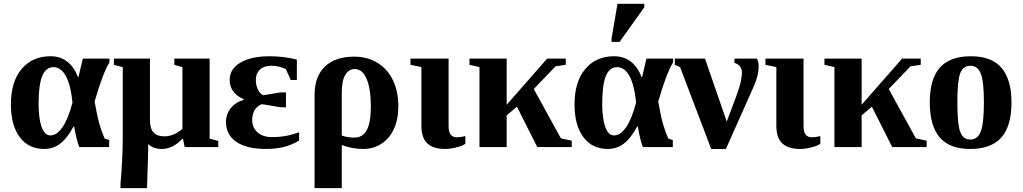

<svg xmlns="http://www.w3.org/2000/svg" viewBox="-20 -763 5305 996"><path d="M209 9.8Q128.4 9.8 82.5 -51.5Q36.6 -112.8 36.6 -221.2Q36.6 -339.4 92.3 -405.3Q147.9 -471.2 241.2 -471.2Q341.8 -471.2 384.3 -363.8H387.2L409.7 -459H547.9V-439.5Q512.7 -382.8 470.7 -235.8Q483.9 -161.6 495.4 -120.8Q506.8 -80.1 522.9 -43.9L546.4 -36.6V0H391.1Q376 -40 364.7 -106.9H361.8Q327.1 -43.9 291.3 -17.1Q255.4 9.8 209 9.8ZM257.3 -414.6Q217.8 -414.6 199 -368.4Q180.2 -322.3 180.2 -224.6Q180.2 -147.9 196 -104.2Q211.9 -60.5 241.7 -60.5Q274.9 -60.5 304.4 -103.5Q334 -146.5 356 -231.4Q347.2 -320.8 322 -367.7Q296.9 -414.6 257.3 -414.6Z M928.7 -44.9Q897.9 -14.2 872.3 -2.2Q846.7 9.8 819.3 9.8Q775.4 9.8 749 -15.6Q749 38.1 742.7 212.9H605V190.9Q616.7 64 616.7 -50.3V-414.6L570.8 -426.8V-459H757.8V-140.6Q757.8 -96.2 776.4 -75.9Q794.9 -55.7 833.5 -55.7Q879.9 -55.7 926.3 -94.2V-414.6L884.3 -426.8V-459H1067.4V-43.9L1112.3 -31.7V0H938Z M1531.7 -34.2Q1462.4 9.8 1360.8 9.8Q1260.3 9.8 1206.3 -26.9Q1152.3 -63.5 1152.3 -130.9Q1152.3 -170.4 1176.8 -201.4Q1201.2 -232.4 1244.1 -245.1V-248.5Q1171.4 -279.8 1171.4 -349.1Q1171.4 -405.3 1227.3 -438.2Q1283.2 -471.2 1378.9 -471.2Q1453.6 -471.2 1520 -453.6V-348.1H1488.3L1462.9 -404.3Q1430.2 -421.9 1386.2 -421.9Q1349.6 -421.9 1328.4 -401.9Q1307.1 -381.8 1307.1 -349.1Q1307.1 -320.8 1317.4 -299.6Q1327.6 -278.3 1344.7 -269L1397 -277.3Q1432.6 -283.7 1438.5 -283.7H1463.4V-206.5H1438.5Q1431.6 -206.5 1395.5 -213.4Q1353 -221.2 1336.4 -222.2Q1312.5 -211.9 1300.3 -190.7Q1288.1 -169.4 1288.1 -140.6Q1288.1 -101.6 1315.7 -76.7Q1343.3 -51.8 1390.1 -51.8Q1455.1 -51.8 1503.4 -67.9L1531.7 -76.7Z M1611.8 -270.5Q1611.8 -366.2 1665.5 -417.7Q1719.2 -469.2 1818.4 -469.2Q1884.8 -469.2 1937 -437.7Q1989.3 -406.2 2017.8 -347.9Q2046.4 -289.6 2046.4 -210.9Q2046.4 -143.1 2023.2 -93.5Q2000 -43.9 1958.3 -17.1Q1916.5 9.8 1863.8 9.8Q1807.1 9.8 1752.9 -10.7V212.9H1611.8ZM1818.8 -49.3Q1861.8 -49.3 1882.8 -88.6Q1903.8 -127.9 1903.8 -209.5Q1903.8 -301.8 1882.1 -353.3Q1860.4 -404.8 1819.8 -404.8Q1788.6 -404.8 1770.8 -373.8Q1752.9 -342.8 1752.9 -283.2V-60.1Q1781.2 -49.3 1818.8 -49.3Z M2289.1 9.8Q2228 9.8 2197 -19Q2166 -47.9 2166 -110.8V-415L2109.4 -426.8V-459H2307.1V-110.4Q2307.1 -77.1 2318.6 -64Q2330.1 -50.8 2350.6 -50.8Q2370.6 -50.8 2394 -57.1V-17.1Q2378.4 -5.9 2346.2 2Q2314 9.8 2289.1 9.8Z M2915 -459V-426.8L2861.8 -418.9L2749 -301.3L2889.6 -45.4L2945.8 -33.2V0H2767.1L2661.6 -209.5L2608.4 -164.6V0H2467.3V-415L2415.5 -426.8V-459H2608.4V-219.7L2818.4 -459Z M3132.8 9.8Q3052.2 9.8 3006.3 -51.5Q2960.4 -112.8 2960.4 -221.2Q2960.4 -339.4 3016.1 -405.3Q3071.8 -471.2 3165 -471.2Q3265.6 -471.2 3308.1 -363.8H3311L3333.5 -459H3471.7V-439.5Q3436.5 -382.8 3394.5 -235.8Q3407.7 -161.6 3419.2 -120.8Q3430.7 -80.1 3446.8 -43.9L3470.2 -36.6V0H3314.9Q3299.8 -40 3288.6 -106.9H3285.6Q3251 -43.9 3215.1 -17.1Q3179.2 9.8 3132.8 9.8ZM3181.2 -414.6Q3141.6 -414.6 3122.8 -368.4Q3104 -322.3 3104 -224.6Q3104 -147.9 3119.9 -104.2Q3135.7 -60.5 3165.5 -60.5Q3198.7 -60.5 3228.3 -103.5Q3257.8 -146.5 3279.8 -231.4Q3271 -320.8 3245.8 -367.7Q3220.7 -414.6 3181.2 -414.6ZM3152.3 -545.9V-562L3183.1 -743.2H3322.3V-725.1L3194.3 -545.9Z M3669.4 9.8 3507.8 -415 3480.5 -426.8V-459H3637.2L3750 -132.3L3798.8 -262.2Q3828.6 -340.8 3828.6 -386.7Q3828.6 -424.3 3790 -437V-459H3906.2Q3915.5 -442.9 3915.5 -416.5Q3915.5 -373 3890.6 -315.9L3745.6 9.8Z M4130.4 9.8Q4069.3 9.8 4038.3 -19Q4007.3 -47.9 4007.3 -110.8V-415L3950.7 -426.8V-459H4148.4V-110.4Q4148.4 -77.1 4159.9 -64Q4171.4 -50.8 4191.9 -50.8Q4211.9 -50.8 4235.4 -57.1V-17.1Q4219.7 -5.9 4187.5 2Q4155.3 9.8 4130.4 9.8Z M4756.3 -459V-426.8L4703.1 -418.9L4590.3 -301.3L4731 -45.4L4787.1 -33.2V0H4608.4L4502.9 -209.5L4449.7 -164.6V0H4308.6V-415L4256.8 -426.8V-459H4449.7V-219.7L4659.7 -459Z M5227.1 -231.9Q5227.1 -108.4 5174.1 -49.3Q5121.1 9.8 5012.2 9.8Q4906.7 9.8 4855 -50Q4803.2 -109.9 4803.2 -231.9Q4803.2 -353.5 4855.7 -412.4Q4908.2 -471.2 5016.1 -471.2Q5125 -471.2 5176 -410.4Q5227.1 -349.6 5227.1 -231.9ZM5084 -231.9Q5084 -339.4 5068.1 -380.6Q5052.2 -421.9 5013.2 -421.9Q4975.6 -421.9 4960.9 -382.3Q4946.3 -342.8 4946.3 -231.9Q4946.3 -119.1 4961.2 -79.1Q4976.1 -39.1 5013.2 -39.1Q5051.8 -39.1 5067.9 -81.3Q5084 -123.5 5084 -231.9Z"/></svg>

Font: Liberation Serif
Style: Bold
Weight: 700
Designer: Steve Matteson
Foundry: Ascender Corporation
Version: Version 2.1.5